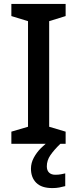

<svg xmlns="http://www.w3.org/2000/svg" viewBox="-20 -827 394 980"><path d="M315 -93H38V-155L123 -180V-719L38 -745V-807H315V-745L231 -719V-180L315 -155ZM219 22Q219 43 230.5 54Q242 65 262 65Q279 65 291.5 62.5Q304 60 313 58V123Q298 127 282.5 130Q267 133 247 133Q192 133 165 106Q138 79 138 34Q138 5 152.5 -22Q167 -49 189.5 -71.5Q212 -94 235 -109L288 -93Q255 -61 237 -34.5Q219 -8 219 22Z"/></svg>

Font: Noto Sans Kannada UI Medium
Style: Regular
Weight: 500
Designer: Jelle Bosma - Monotype Design Team
Foundry: Monotype Imaging Inc.
Version: Version 2.005; ttfautohint (v1.8.4.7-5d5b)